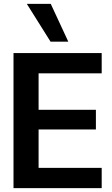

<svg xmlns="http://www.w3.org/2000/svg" viewBox="-20 -975 579 995"><path d="M50 0V-700H507V-595H180V-406H477V-304H180V-105H507V0ZM242 -759 119 -955H243L334 -759Z"/></svg>

Font: HostGroteskBold
Style: Bold
Weight: 700
Designer: Doukan Karapınar based on Poppins by Indian Type Foundry, Jonny Pinhorn
Foundry: Element Type
Version: Version 1.001; ttfautohint (v1.8.4.7-5d5b)